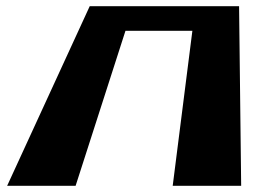

<svg xmlns="http://www.w3.org/2000/svg" viewBox="-20 -597 831 617"><path d="M383.2 -498H598.2L535 0H755L748.3 -577H607.3H409.3H268.3L3 0H223Z"/></svg>

Font: Hussar Milosc
Style: Obl
Weight: 700
Foundry: Cannot Into Space Fonts
Version: Version 1.02